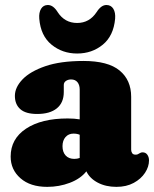

<svg xmlns="http://www.w3.org/2000/svg" viewBox="-20 -716 600 748"><path d="M21.5 -106Q21.5 -175 81.5 -214.8Q141.5 -254.5 243.5 -254.5Q270 -254.5 290.5 -251V-367Q290.5 -385 281.8 -395.8Q273 -406.5 257 -406.5Q245.5 -406.5 237 -400.8Q228.5 -395 228.5 -385V-357.5Q228.5 -316 201.5 -294Q174.5 -272 125 -272Q80 -272 59 -290.8Q38 -309.5 38 -342.5Q38 -375.5 67.5 -406.5Q97 -437.5 156.2 -458Q215.5 -478.5 305 -478.5Q401 -478.5 446 -441.2Q491 -404 491 -339V-132.5Q491 -125.5 494.8 -119.5Q498.5 -113.5 508 -113.5Q513.5 -113.5 516.8 -115Q520 -116.5 523 -118.5Q525.5 -120 528.5 -121.2Q531.5 -122.5 535.5 -122.5Q547.5 -122.5 554 -113.2Q560.5 -104 560.5 -91Q560.5 -66.5 545 -42.8Q529.5 -19 501 -3.5Q472.5 12 433.5 12Q392 12 360.8 -4.5Q329.5 -21 316.5 -48.5Q293.5 -19.5 252 -3.8Q210.5 12 164 12Q98 12 59.8 -21.5Q21.5 -55 21.5 -106ZM223.5 -146.5Q223.5 -123.5 235.8 -110.2Q248 -97 269.5 -97Q280.5 -97 290.5 -100.5V-191Q280 -195.5 266.5 -195.5Q247 -195.5 235.2 -182Q223.5 -168.5 223.5 -146.5ZM280.5 -626.5Q328.5 -626.5 356.5 -669Q374 -696.5 394.5 -696.5Q412.5 -696.5 421.5 -681.8Q430.5 -667 428.5 -643Q422.5 -576.5 380.5 -542Q338.5 -507.5 280.5 -507.5Q223 -507.5 180.8 -542Q138.5 -576.5 133 -643Q131 -667 140 -681.8Q149 -696.5 166.5 -696.5Q187.5 -696.5 204.5 -669Q232 -626.5 280.5 -626.5Z"/></svg>

Font: Fraunces 72pt SuperSoft Black
Style: Regular
Weight: 900
Version: Version 1.000;[0bf87f6ff]